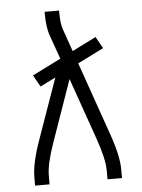

<svg xmlns="http://www.w3.org/2000/svg" viewBox="-53 -777 605 819"><g transform="rotate(-5 250.0 -367.5)"><path d="M64 0V-37Q64 -96 99 -194L218 -531L181 -635Q169 -670 169 -728V-735H231V-728Q231 -678 240 -654L401 -194Q436 -96 436 -37V0H374V-37Q374 -87 343 -175L250 -440L157 -175Q126 -87 126 -37V0ZM124 -419 96 -469 376 -609 404 -559Z"/></g></svg>

Font: Iosevka SS01 Light
Style: Regular
Weight: 300
Monospace: yes
Designer: Belleve Invis
Foundry: Belleve Invis
Version: 2.3.3; ttfautohint (v1.8.3)